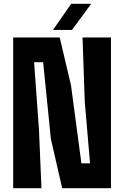

<svg xmlns="http://www.w3.org/2000/svg" viewBox="-20 -999 659 1019"><path d="M50 0V-800H297L357 -545L412 -132H458L430 -457L418 -800H569V0H310L250 -262L209 -669H161L187 -307L200 0ZM261 -840 358 -979H464L362 -840Z"/></svg>

Font: Big Shoulders Text Thin Black
Style: Regular
Weight: 900
Version: Version 2.002